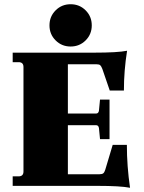

<svg xmlns="http://www.w3.org/2000/svg" viewBox="-20 -879 681 908"><path d="M385 -688Q356 -659 314 -659Q272 -659 243 -688Q214 -717 214 -759Q214 -801 243 -830Q272 -859 314 -859Q356 -859 385 -830Q414 -801 414 -759Q414 -717 385 -688ZM595 9Q550 0 440 0H40V-45H68Q91 -45 91 -68V-562Q91 -585 68 -585H40V-630H426Q536 -630 581 -639Q566 -545 566 -451H499L464 -553Q459 -566 454 -570.5Q449 -575 437 -575H301V-342H434Q446 -342 448 -356L453 -408H498V-221H453L448 -273Q446 -287 434 -287H301V-55H451Q463 -55 468.5 -59.5Q474 -64 478 -77L513 -194H580Q580 -93 595 9Z"/></svg>

Font: Arapey Black
Style: Regular
Weight: 900
Designer: Eduardo Rodriguez Tunni
Foundry: Eduardo Rodriguez Tunni
Version: Version 4.000